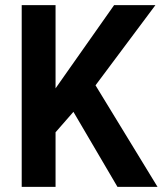

<svg xmlns="http://www.w3.org/2000/svg" viewBox="-20 -731 636 751"><path d="M197.3 -710.9V0H64.9V-710.9ZM587.9 -710.9 328.6 -363.8 175.8 -189 151.9 -320.8 255.9 -468.8 426.3 -710.9ZM439.5 0 244.6 -332 339.8 -419.9 596.2 0Z"/></svg>

Font: Roboto SemiCondensed SemiBold
Style: Regular
Weight: 600
Width: 4
Designer: Christian Robertson
Foundry: Google
Version: Version 3.009; 2024